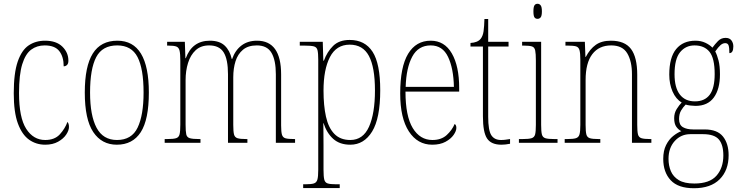

<svg xmlns="http://www.w3.org/2000/svg" viewBox="-20 -758 3929 1019"><path d="M220 10Q172 10 134.5 -16.5Q97 -43 75 -102.5Q53 -162 53 -263Q53 -370 74 -431Q95 -492 132 -517Q169 -542 219 -542Q279 -542 311 -510.5Q343 -479 343 -436Q343 -420 335.5 -413Q328 -406 318 -406Q318 -457 294.5 -487Q271 -517 217 -517Q176 -517 145.5 -494.5Q115 -472 98 -417Q81 -362 81 -264Q81 -134 119 -74.5Q157 -15 220 -15Q270 -15 297.5 -45Q325 -75 338 -111Q346 -102 346 -84Q346 -66 331.5 -44Q317 -22 288.5 -6Q260 10 220 10Z M600 10Q520 10 475 -57Q430 -124 430 -267Q430 -406 472.5 -474Q515 -542 603 -542Q770 -542 770 -267Q770 -123 727 -56.5Q684 10 600 10ZM601 -15Q679 -15 710.5 -81Q742 -147 742 -267Q742 -393 710 -455Q678 -517 602 -517Q523 -517 490.5 -454.5Q458 -392 458 -267Q458 -145 492.5 -80Q527 -15 601 -15Z M854 0V-20H867Q900 -20 914.5 -24.5Q929 -29 933 -45Q937 -61 937 -97V-435Q937 -472 933 -489Q929 -506 916 -511Q903 -516 873 -516H867V-536H961L964 -449H966Q1000 -542 1094 -542Q1145 -542 1172.5 -516Q1200 -490 1210 -445H1212Q1228 -491 1261.5 -516.5Q1295 -542 1344 -542Q1472 -542 1472 -363V-92Q1472 -58 1476.5 -43Q1481 -28 1495.5 -24Q1510 -20 1542 -20H1546V0H1444V-364Q1444 -438 1421 -477.5Q1398 -517 1343 -517Q1297 -517 1269.5 -494Q1242 -471 1230 -433Q1218 -395 1218 -348V-95Q1218 -60 1222 -44.5Q1226 -29 1240.5 -24.5Q1255 -20 1286 -20H1293V0H1190V-364Q1190 -443 1167 -480Q1144 -517 1090 -517Q1046 -517 1018.5 -491.5Q991 -466 978 -424Q965 -382 965 -333V-97Q965 -61 968.5 -45Q972 -29 987.5 -24.5Q1003 -20 1037 -20H1044V0Z M1589 240V220H1602Q1632 220 1646 215.5Q1660 211 1664.5 195Q1669 179 1669 143V-441Q1669 -476 1665 -492Q1661 -508 1645.5 -512Q1630 -516 1595 -516H1571V-536H1693L1696 -436H1699Q1716 -483 1748 -514.5Q1780 -546 1836 -546Q1917 -546 1957.5 -483Q1998 -420 1998 -279Q1998 -130 1955 -60Q1912 10 1839 10Q1783 10 1748.5 -21Q1714 -52 1697 -105H1696Q1696 -88 1696.5 -58Q1697 -28 1697 14V143Q1697 179 1701 195Q1705 211 1719 215.5Q1733 220 1763 220H1783V240ZM1839 -15Q1907 -15 1938.5 -85.5Q1970 -156 1970 -278Q1970 -401 1938 -461Q1906 -521 1836 -521Q1765 -521 1731 -455Q1697 -389 1697 -277Q1697 -198 1710 -139Q1723 -80 1754.5 -47.5Q1786 -15 1839 -15Z M2274 10Q2196 10 2150 -60.5Q2104 -131 2104 -262Q2104 -403 2146 -472.5Q2188 -542 2266 -542Q2339 -542 2378 -474.5Q2417 -407 2417 -291V-272H2132Q2132 -142 2170.5 -78.5Q2209 -15 2275 -15Q2322 -15 2350.5 -41Q2379 -67 2393 -100Q2402 -95 2402 -79Q2402 -63 2387.5 -42Q2373 -21 2344.5 -5.5Q2316 10 2274 10ZM2389 -297Q2387 -395 2358 -456Q2329 -517 2266 -517Q2200 -517 2168 -457.5Q2136 -398 2133 -297Z M2641 10Q2587 10 2565 -23Q2543 -56 2543 -141V-511H2477V-530Q2515 -532 2531 -552Q2543 -567 2546.5 -592.5Q2550 -618 2551 -657H2571V-536H2679V-511H2571V-138Q2571 -66 2587.5 -40.5Q2604 -15 2639 -15Q2652 -15 2662.5 -16.5Q2673 -18 2687 -20V5Q2662 10 2641 10Z M2833 -658Q2822 -658 2816.5 -666Q2811 -674 2811 -698Q2811 -721 2816.5 -729.5Q2822 -738 2833 -738Q2843 -738 2849.5 -729.5Q2856 -721 2856 -698Q2856 -674 2849.5 -666Q2843 -658 2833 -658ZM2734 0V-20H2754Q2786 -20 2801 -24.5Q2816 -29 2820 -44.5Q2824 -60 2824 -95V-437Q2824 -473 2820.5 -490Q2817 -507 2803.5 -511.5Q2790 -516 2760 -516H2751V-536H2852V-95Q2852 -60 2856 -44.5Q2860 -29 2874.5 -24.5Q2889 -20 2921 -20H2939V0Z M2977 0V-20H2990Q3022 -20 3036.5 -24.5Q3051 -29 3055.5 -44.5Q3060 -60 3060 -95V-441Q3060 -476 3055.5 -492Q3051 -508 3037 -512Q3023 -516 2993 -516H2981V-536H3084L3087 -456H3089Q3111 -498 3142 -520Q3173 -542 3222 -542Q3296 -542 3329 -498Q3362 -454 3362 -361V-95Q3362 -60 3366 -44.5Q3370 -29 3384.5 -24.5Q3399 -20 3430 -20H3437V0H3334V-364Q3334 -433 3309 -475Q3284 -517 3224 -517Q3159 -517 3123.5 -470.5Q3088 -424 3088 -333V-95Q3088 -60 3092 -44.5Q3096 -29 3110.5 -24.5Q3125 -20 3157 -20H3166V0Z M3663 241Q3579 241 3539.5 198.5Q3500 156 3500 85Q3500 42 3515 12Q3530 -18 3552.5 -36Q3575 -54 3596 -62Q3581 -69 3569.5 -85Q3558 -101 3558 -131Q3558 -158 3571.5 -179.5Q3585 -201 3598 -214Q3567 -232 3549.5 -272Q3532 -312 3532 -362Q3532 -453 3568.5 -497.5Q3605 -542 3671 -542Q3700 -542 3723.5 -531Q3747 -520 3761 -505Q3774 -523 3790.5 -540Q3807 -557 3831 -557Q3852 -557 3862 -543.5Q3872 -530 3872 -512Q3872 -476 3851 -476Q3851 -504 3847 -516.5Q3843 -529 3829 -529Q3816 -529 3804 -518.5Q3792 -508 3776 -485Q3786 -466 3793.5 -437Q3801 -408 3801 -363Q3801 -285 3768.5 -240.5Q3736 -196 3671 -196Q3660 -196 3643.5 -198Q3627 -200 3619 -203Q3605 -189 3594.5 -171Q3584 -153 3584 -126Q3584 -95 3604.5 -83Q3625 -71 3659 -71H3720Q3787 -71 3817 -33.5Q3847 4 3847 66Q3847 146 3799.5 193.5Q3752 241 3663 241ZM3668 -220Q3720 -220 3746.5 -255Q3773 -290 3773 -365Q3773 -449 3745.5 -483Q3718 -517 3666 -517Q3619 -517 3589.5 -481Q3560 -445 3560 -364Q3560 -293 3588 -256.5Q3616 -220 3668 -220ZM3665 216Q3746 216 3782.5 174.5Q3819 133 3819 67Q3819 10 3795 -18Q3771 -46 3711 -46H3644Q3594 -46 3561 -9.5Q3528 27 3528 85Q3528 121 3540.5 150.5Q3553 180 3582.5 198Q3612 216 3665 216Z"/></svg>

Font: Noto Serif Armenian Condensed Thin
Style: Regular
Weight: 100
Width: 3
Designer: Monotype Design Team
Foundry: Monotype Imaging Inc.
Version: Version 2.008; ttfautohint (v1.8.4.7-5d5b)